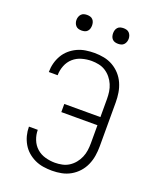

<svg xmlns="http://www.w3.org/2000/svg" viewBox="-159 -959 868 1064"><g transform="rotate(20 275.0 -427.0)"><path d="M279 12Q253 12 227 8Q201 4 177.5 -7Q154 -18 134.5 -35Q115 -52 102 -74.5Q89 -97 82.5 -122Q76 -147 76 -173V-174H128Q128 -145 139 -117Q150 -89 171.5 -70Q193 -51 221.5 -43Q250 -35 279 -35Q300 -35 321.5 -39.5Q343 -44 361 -55.5Q379 -67 393 -84Q407 -101 415.5 -121Q424 -141 427 -162Q430 -183 430 -205V-311H217V-359H430V-465Q430 -487 427 -508Q424 -529 415.5 -549Q407 -569 393 -586Q379 -603 361 -614.5Q343 -626 321.5 -630.5Q300 -635 279 -635Q250 -635 221.5 -627Q193 -619 171.5 -600Q150 -581 139 -553Q128 -525 128 -496H76V-497Q76 -523 82.5 -548Q89 -573 102 -595.5Q115 -618 134.5 -635Q154 -652 177.5 -663Q201 -674 227 -678Q253 -682 279 -682Q307 -682 335 -676.5Q363 -671 387.5 -657Q412 -643 431 -622Q450 -601 461.5 -575Q473 -549 477.5 -521Q482 -493 482 -465V-205Q482 -177 477.5 -149Q473 -121 461.5 -95Q450 -69 431 -48Q412 -27 387.5 -13Q363 1 335 6.5Q307 12 279 12ZM383 -774Q373 -774 364 -776.5Q355 -779 348.5 -786Q342 -793 339.5 -802Q337 -811 337 -820Q337 -829 339.5 -838Q342 -847 348.5 -854Q355 -861 364 -863.5Q373 -866 383 -866Q392 -866 401 -863.5Q410 -861 416.5 -854Q423 -847 426 -838Q429 -829 429 -820Q429 -811 426 -802Q423 -793 416.5 -786Q410 -779 401 -776.5Q392 -774 383 -774ZM167 -774Q158 -774 149 -776.5Q140 -779 133.5 -786Q127 -793 124 -802Q121 -811 121 -820Q121 -829 124 -838Q127 -847 133.5 -854Q140 -861 149 -863.5Q158 -866 167 -866Q177 -866 186 -863.5Q195 -861 201.5 -854Q208 -847 210.5 -838Q213 -829 213 -820Q213 -811 210.5 -802Q208 -793 201.5 -786Q195 -779 186 -776.5Q177 -774 167 -774Z"/></g></svg>

Font: Lode Dark
Style: Regular
Weight: 400
Monospace: yes
Designer: Belleve Invis
Foundry: Belleve Invis
Version: Version 29.2.0; ttfautohint (v1.8.3)